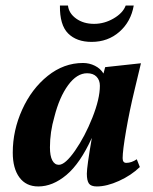

<svg xmlns="http://www.w3.org/2000/svg" viewBox="-20 -662 551 692"><path d="M26 -112Q26 -192 60 -267Q94 -342 152 -388.5Q210 -435 279 -435Q302 -435 322 -425Q342 -415 353 -397L359 -420L488 -434L465 -338Q447 -264 434.5 -191.5Q422 -119 422 -92Q422 -75 435 -75Q454 -75 473 -88L484 -60Q453 -30 409 -10Q365 10 329 10Q308 10 300.5 -0.5Q293 -11 293 -36Q293 -61 311 -165Q269 -73 219.5 -31.5Q170 10 118 10Q74 10 50 -22.5Q26 -55 26 -112ZM340 -353Q340 -373 328 -385.5Q316 -398 294 -398Q257 -398 225.5 -355Q194 -312 176 -241Q160 -186 160 -131Q160 -100 168.5 -84Q177 -68 192 -68Q215 -68 250.5 -119Q286 -170 313 -238Q340 -306 340 -353ZM196 -642H225Q228 -614 254.5 -595Q281 -576 319 -576Q356 -576 389.5 -595.5Q423 -615 433 -642H462Q452 -584 410.5 -547.5Q369 -511 310 -511Q256 -511 225.5 -541.5Q195 -572 196 -642Z"/></svg>

Font: Unna
Style: Bold Italic
Weight: 700
Italic angle: -8.05°
Designer: Jorge de Buen Unna
Foundry: Omnibus-Type
Version: Version 2.008